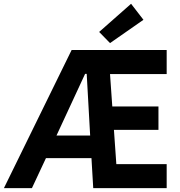

<svg xmlns="http://www.w3.org/2000/svg" viewBox="-23 -980 936 1000"><path d="M-2.7 0 350.1 -719.7H433.3L440.2 -595.4H420.3L254 -236.9L143.2 0ZM186 -156.5V-274.1H523.8V-156.5ZM462.6 0 449.2 -226.9 421.6 -719.7H845.1V-594.4H550L582.9 -125.3H845.1V0ZM559.4 -303.5 551 -425.6H802.3V-303.5ZM550.1 -755.6 493.4 -813.6 659.7 -960.3 724.1 -876.9Z"/></svg>

Font: Reddit Sans
Style: Regular
Weight: 400
Designer: Stephen Hutchings
Foundry: Reddit
Version: Version 1.014